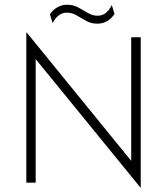

<svg xmlns="http://www.w3.org/2000/svg" viewBox="-20 -785 717 825"><path d="M583.3 20.8 133.3 -531.2V0H93.1V-645.8H94.4L543.8 -93.8V-625H584.7V20.8ZM206.2 -685.4 194.4 -723.6Q208.3 -743.8 227.4 -754.2Q246.5 -764.6 268.8 -764.6Q295.1 -764.6 316.7 -752.8Q338.2 -741 358 -729.2Q377.8 -717.4 399.3 -717.4Q419.4 -717.4 434.4 -729.2Q449.3 -741 460.4 -763.2L472.2 -725Q458.3 -704.9 439.9 -694.1Q421.5 -683.3 397.9 -683.3Q372.2 -683.3 350.7 -695.1Q329.2 -706.9 309.4 -718.8Q289.6 -730.6 267.4 -730.6Q247.9 -730.6 232.3 -718.8Q216.7 -706.9 206.2 -685.4Z"/></svg>

Font: Afacad Flux ExtraLight
Style: Regular
Weight: 250
Designer: Kristian Moeller
Foundry: Dicotype
Version: Version 1.100